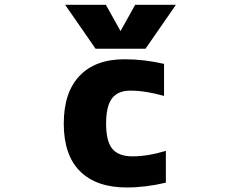

<svg xmlns="http://www.w3.org/2000/svg" viewBox="-20 -788 1040 819"><path d="M510.7 -535.2Q594.7 -535.2 679.7 -515.6V-378.9Q599.6 -401.4 536.1 -401.4Q483.4 -401.4 458 -368.7Q432.6 -335.9 432.6 -260.7Q432.6 -184.6 459.5 -152.8Q486.3 -121.1 544.9 -121.1Q610.4 -121.1 687.5 -144.5V-8.8Q600.6 11.7 520.5 11.7Q391.6 11.7 321.8 -57.1Q252 -126 252 -260.7Q252 -393.6 319.3 -464.4Q386.7 -535.2 510.7 -535.2ZM494.1 -655.3 556.6 -767.6H730.5L600.6 -580.1H387.7L257.8 -767.6H431.6Z"/></svg>

Font: Gen Shin Gothic Monospace Heavy
Style: Bold
Weight: 800
Designer: [Source Han Sans]
Ryoko NISHIZUKA  (kana & ideographs); Paul D. Hunt (Latin, Greek & Cyrillic); Wenlong ZHANG  (bopomofo
Version: Version 1.002.20150607